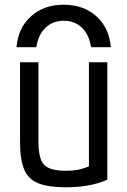

<svg xmlns="http://www.w3.org/2000/svg" viewBox="-20 -784 540 814"><path d="M250 -764Q334 -764 388.5 -715Q443 -666 450 -584H366Q358 -637 327.5 -666.5Q297 -696 250 -696Q204 -696 173 -666.5Q142 -637 134 -584H50Q57 -666 111.5 -715Q166 -764 250 -764ZM259 10Q185 10 142.5 -7Q100 -24 82.5 -65.5Q65 -107 65 -180V-520H143V-184Q143 -136 153 -109Q163 -82 188.5 -71Q214 -60 260 -60Q284 -60 303.5 -63Q323 -66 342.5 -73Q362 -80 385 -92L357 -42V-520H435V-22Q398 -6 355 2Q312 10 259 10Z"/></svg>

Font: M PLUS Code Latin
Style: Regular
Weight: 400
Designer: Coji Morishita
Foundry: UNDERFOREST DESIGN
Version: Version 1.002; ttfautohint (v1.8.3)